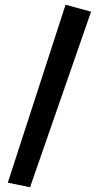

<svg xmlns="http://www.w3.org/2000/svg" viewBox="-20 -700 411 805"><path d="M254.9 -680.2 361.8 -650.9 106 85 12.7 65.9Z"/></svg>

Font: Passero One
Style: Regular
Weight: 400
Designer: Viktoriya Grabowska
Foundry: Viktoriya Grabowska
Version: Version 1.003